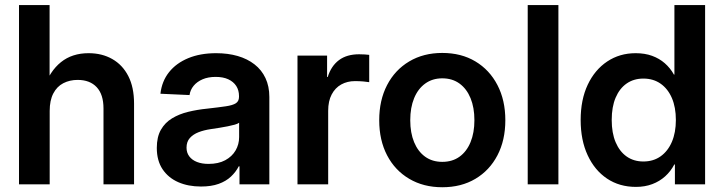

<svg xmlns="http://www.w3.org/2000/svg" viewBox="-20 -748 2938 779"><path d="M181.6 -297.9V0H57.1V-727.5H181.2V-390.1H157.7Q182.1 -459.5 227.3 -495.8Q272.5 -532.2 339.4 -532.2Q394 -532.2 435.5 -508.5Q477.1 -484.9 500.5 -439.5Q523.9 -394 523.9 -327.6V0H399.9V-308.1Q399.9 -364.7 372.3 -394.3Q344.7 -423.8 294.9 -423.8Q262.7 -423.8 236.8 -410.4Q210.9 -397 196.3 -368.9Q181.6 -340.8 181.6 -297.9Z M795.4 8.8Q743.7 8.8 703.4 -8.8Q663.1 -26.4 639.6 -61.3Q616.2 -96.2 616.2 -147.9Q616.2 -192.4 632.8 -221.4Q649.4 -250.5 678 -267.8Q706.5 -285.2 743.4 -294.2Q780.3 -303.2 819.8 -307.1Q867.7 -312.5 896 -316.7Q924.3 -320.8 937 -329.1Q949.7 -337.4 949.7 -355V-358.4Q949.7 -381.8 938.5 -399.2Q927.2 -416.5 906.2 -426.3Q885.3 -436 855 -436Q824.7 -436 802 -426.3Q779.3 -416.5 765.6 -399.9Q752 -383.3 749 -362.3L630.9 -367.7Q636.7 -418.5 665.8 -455.1Q694.8 -491.7 743.7 -512Q792.5 -532.2 856.9 -532.2Q904.8 -532.2 944.3 -520.8Q983.9 -509.3 1012.7 -486.8Q1041.5 -464.4 1057.1 -431.2Q1072.8 -397.9 1072.8 -354.5V0H951.7V-73.2H948.7Q937 -50.3 917 -31.5Q897 -12.7 867.2 -2Q837.4 8.8 795.4 8.8ZM826.2 -83Q866.2 -83 893.8 -97.9Q921.4 -112.8 935.8 -137.5Q950.2 -162.1 950.2 -191.9V-250Q944.3 -245.6 932.4 -242.2Q920.4 -238.8 904.3 -235.6Q888.2 -232.4 870.4 -229.5Q852.5 -226.6 835 -224.1Q808.1 -220.2 785.9 -211.7Q763.7 -203.1 750.2 -188Q736.8 -172.9 736.8 -148.9Q736.8 -128.4 748 -113.5Q759.3 -98.6 779.3 -90.8Q799.3 -83 826.2 -83Z M1187 0V-522.5H1307.1V-435.5H1309.6Q1323.7 -480.5 1355.5 -504.2Q1387.2 -527.8 1437 -527.8Q1448.7 -527.8 1459.7 -527.1Q1470.7 -526.4 1478 -525.4V-414.6Q1471.2 -416 1454.3 -417.5Q1437.5 -418.9 1419.9 -418.9Q1389.2 -418.9 1364.5 -405.3Q1339.8 -391.6 1325.7 -364.7Q1311.5 -337.9 1311.5 -298.3V0Z M1774.4 11.7Q1698.2 11.7 1640.4 -22.5Q1582.5 -56.6 1550.5 -117.9Q1518.6 -179.2 1518.6 -260.3Q1518.6 -341.3 1550.5 -402.8Q1582.5 -464.4 1640.4 -498.8Q1698.2 -533.2 1774.4 -533.2Q1851.6 -533.2 1908.9 -498.8Q1966.3 -464.4 1998.3 -402.8Q2030.3 -341.3 2030.3 -260.3Q2030.3 -179.2 1998.3 -117.9Q1966.3 -56.6 1908.9 -22.5Q1851.6 11.7 1774.4 11.7ZM1774.4 -91.3Q1815.4 -91.3 1844.5 -112.3Q1873.5 -133.3 1889.2 -171.4Q1904.8 -209.5 1904.8 -260.3Q1904.8 -311.5 1889.2 -349.6Q1873.5 -387.7 1844.5 -408.9Q1815.4 -430.2 1774.4 -430.2Q1734.4 -430.2 1705.1 -408.9Q1675.8 -387.7 1660.2 -349.6Q1644.5 -311.5 1644.5 -260.3Q1644.5 -209 1660.2 -171.1Q1675.8 -133.3 1704.8 -112.3Q1733.9 -91.3 1774.4 -91.3Z M2245.6 -727.5V0H2121.1V-727.5Z M2560.1 10.3Q2493.2 10.3 2442.9 -23.4Q2392.6 -57.1 2364.3 -118.2Q2335.9 -179.2 2335.9 -261.2Q2335.9 -343.3 2364.5 -404.1Q2393.1 -464.8 2443.6 -498.5Q2494.1 -532.2 2559.1 -532.2Q2596.2 -532.2 2625.7 -521.5Q2655.3 -510.7 2677.5 -491.2Q2699.7 -471.7 2714.4 -445.3H2716.3V-727.5H2840.8V0H2718.3V-80.6H2715.8Q2701.2 -52.7 2678.7 -32.5Q2656.2 -12.2 2626.5 -1Q2596.7 10.3 2560.1 10.3ZM2590.3 -92.8Q2630.9 -92.8 2660.4 -113.8Q2689.9 -134.8 2706.1 -172.6Q2722.2 -210.4 2722.2 -261.2Q2722.2 -312.5 2706.1 -350.1Q2689.9 -387.7 2660.4 -408.4Q2630.9 -429.2 2590.3 -429.2Q2551.3 -429.2 2522.5 -409.2Q2493.7 -389.2 2477.8 -351.8Q2461.9 -314.5 2461.9 -261.2Q2461.9 -208.5 2477.8 -170.9Q2493.7 -133.3 2522.5 -113Q2551.3 -92.8 2590.3 -92.8Z"/></svg>

Font: Inter 28pt SemiBold
Style: Regular
Weight: 600
Designer: Rasmus Andersson
Foundry: rsms
Version: Version 4.001;git-66647c0bb